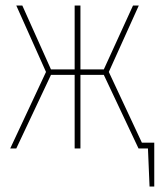

<svg xmlns="http://www.w3.org/2000/svg" viewBox="-20 -539 580 697"><path d="M495.1 -21H540V138.2H522.9L517.1 0H482.9L356.9 -267.1H272V0H251V-267.1H165L39.1 0H17.1L147 -277.8L39.1 -519H61L165 -287.1H251V-519H272V-287.1H356.9L462.9 -519H483.9L375 -277.8Z"/></svg>

Font: Fira Sans Compressed Thin
Style: Regular
Weight: 100
Width: 1
Designer: Carrois Corporate & Edenspiekermann AG
Foundry: Carrois Corporate GbR & Edenspiekermann AG
Version: Version 4.203;PS 004.203;hotconv 1.0.88;makeotf.lib2.5.64775